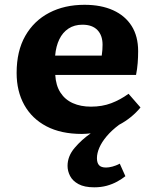

<svg xmlns="http://www.w3.org/2000/svg" viewBox="-20 -558 663 820"><path d="M382.5 242Q340.5 242 315.3 228.3Q290 214.5 279.3 193.5Q268.5 172.5 268.5 150.5Q268.5 109 298.8 73.5Q329 38 367.5 11.5Q358.5 12.5 349 13.2Q339.5 14 329.5 14Q240.5 14 178.5 -18.5Q116.5 -51 83.7 -109.8Q51 -168.5 51 -246.5Q51 -340 88 -404.8Q125 -469.5 190.3 -503.5Q255.5 -537.5 341 -537.5Q411.5 -537.5 463 -514.3Q514.5 -491 542.3 -447Q570 -403 570 -339.5Q570 -314 568 -288.5Q566 -263 561 -238H216Q218.5 -193 238 -162.8Q257.5 -132.5 291 -117.5Q324.5 -102.5 368.5 -102.5Q416.5 -102.5 455.3 -117.3Q494 -132 529 -157.5L580 -99Q562 -77 539 -58.3Q516 -39.5 488.5 -25Q456.5 -1 435.5 24Q414.5 49 404.3 72.7Q394 96.5 394 117.5Q394 137.5 403 147.5Q412 157.5 433 157.5Q444.5 157.5 460 153.5Q475.5 149.5 491.5 141L515.5 194.5Q500.5 206.5 480.5 217.5Q460.5 228.5 436 235.3Q411.5 242 382.5 242ZM215.5 -320.5H414.5Q416.5 -333.5 417.2 -344.8Q418 -356 418 -367Q418 -407 396 -429.7Q374 -452.5 332 -452.5Q297.5 -452.5 272.5 -436Q247.5 -419.5 233.3 -390Q219 -360.5 215.5 -320.5Z"/></svg>

Font: Literata Variable Black
Style: Regular
Weight: 900
Designer: Latin by Veronika Burian and Jose Scaglione. Greek by Irene Vlachou. Cyrillic by Vera Evstafieva.
Foundry: TypeTogether
Version: Version 3.021